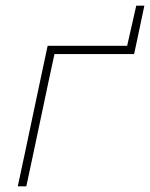

<svg xmlns="http://www.w3.org/2000/svg" viewBox="-20 -655 528 675"><path d="M42.5 0Q54.5 -56.5 65.8 -108.8Q77 -161 89.5 -221L100 -270.5Q113 -332 124.2 -385Q135.5 -438 147.5 -494H427L459 -635H487.5Q483 -613.5 478.8 -593.5Q474.5 -573.5 470 -552Q465.5 -530.5 460.8 -508.5Q456 -486.5 451.5 -465H171.5Q161 -416.5 151.2 -371Q141.5 -325.5 130 -270.5L119.5 -221Q107 -161 95.8 -108.8Q84.5 -56.5 72.5 0Z"/></svg>

Font: Commissioner Thin
Style: Italic
Weight: 100
Italic angle: -12°
Designer: Kostas Bartsokas
Foundry: Kostas Bartsokas
Version: Version 1.000; ttfautohint (v1.8.3)